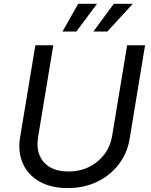

<svg xmlns="http://www.w3.org/2000/svg" viewBox="-20 -962 784 994"><path d="M330.6 11.7Q243.2 11.7 183.6 -22.7Q124 -57.1 97.9 -116.7Q71.8 -176.3 84 -251L163.1 -727.5H255.9L177.2 -252Q168.5 -198.7 184.6 -158.7Q200.7 -118.7 238.8 -96.4Q276.9 -74.2 334 -74.2Q394 -74.2 441.9 -98.1Q489.7 -122.1 520.8 -163.6Q551.8 -205.1 560.5 -258.3L638.2 -727.5H731L651.4 -244.6Q639.2 -169.4 595 -111.6Q550.8 -53.7 482.9 -21Q415 11.7 330.6 11.7ZM375.5 -798.8H303.7L384.8 -942.4H482.4ZM535.6 -798.8H463.4L569.3 -942.4H667.5Z"/></svg>

Font: Inter
Style: Italic
Weight: 400
Italic angle: -9.3988°
Designer: Rasmus Andersson
Foundry: rsms
Version: Version 4.001;git-66647c0bb